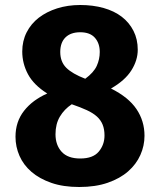

<svg xmlns="http://www.w3.org/2000/svg" viewBox="-20 -731 640 768"><path d="M531 -532Q531 -490 505.5 -449.5Q480 -409 424 -377Q494 -342 526 -294.5Q558 -247 558 -188Q558 -148 541.5 -111Q525 -74 492.5 -45.5Q460 -17 411 0Q362 17 297 17Q233 17 185.5 0.5Q138 -16 106 -43.5Q74 -71 58 -107.5Q42 -144 42 -184Q42 -244 76 -287.5Q110 -331 169 -357Q115 -391 92 -434Q69 -477 69 -525Q69 -567 86.5 -601.5Q104 -636 135 -660Q166 -684 208.5 -697.5Q251 -711 301 -711Q352 -711 394.5 -699Q437 -687 467 -664Q497 -641 514 -607.5Q531 -574 531 -532ZM398 -189Q398 -214 390.5 -232.5Q383 -251 367.5 -265Q352 -279 327 -290.5Q302 -302 267 -314Q237 -294 219.5 -264.5Q202 -235 202 -194Q202 -151 226.5 -124Q251 -97 301 -97Q352 -97 375 -124.5Q398 -152 398 -189ZM221 -523Q221 -484 245 -460Q269 -436 321 -416Q355 -441 367 -467.5Q379 -494 379 -523Q379 -558 359.5 -580Q340 -602 301 -602Q263 -602 242 -581.5Q221 -561 221 -523Z"/></svg>

Font: Qzxlaeiskcpccdgjqmyffctclhy
Style: Regular
Weight: 700
Monospace: yes
Designer: Carrois Corporate & Edenspiekermann
Foundry: Carrois Corporate GbR & Edenspiekermann AG
Version: Version 2.001